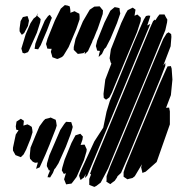

<svg xmlns="http://www.w3.org/2000/svg" viewBox="-20 -731 742 755"><path d="M280 -617 250 -546 230 -513 224 -507 211 -501 205 -499 194 -503 186 -506 184 -514 180 -527 183 -539H175L166 -540L164 -548L161 -558L167 -579L196 -651L219 -697L235 -711L246 -709L254 -706L256 -696L257 -685L256 -681L263 -683L273 -687L282 -682L292 -677L293 -666V-655ZM349 -581 343 -569V-567L326 -530L313 -518L314 -526V-527L308 -522L294 -520L286 -519L276 -529L270 -535V-546L277 -578L306 -647L333 -693L351 -705L372 -706L380 -696L385 -690L384 -676L368 -629L362 -612L361 -611ZM440 -640 414 -578 397 -545 390 -538 381 -519 368 -507 369 -515 373 -531H370L362 -532L360 -540L357 -550L362 -571L391 -643L414 -689L431 -703L442 -701L450 -699L451 -688L453 -678ZM519 -605 431 -394 420 -367 410 -348 397 -339 388 -346 387 -362 394 -418 418 -481 415 -486 411 -502 416 -537 457 -641 475 -679 482 -691 502 -701 513 -693 512 -688 509 -669 520 -674 528 -667 534 -661 533 -648ZM125 -602 94 -533 90 -526 77 -521 69 -523 64 -540 81 -596 100 -640 112 -658 122 -666 130 -680 128 -675 126 -669 134 -662 140 -656 138 -643ZM630 -612 557 -434 428 -124 405 -68 376 -13 359 0 351 4 341 0 331 -4V-16V-27L338 -45L334 -48L337 -56L345 -78L391 -189L522 -506L570 -621L582 -648L589 -654L591 -651L600 -665L607 -674H615H627L632 -664L638 -654L637 -643ZM165 -612 148 -572 140 -553 130 -537 124 -538 116 -539 117 -545 119 -559 131 -591 156 -650 169 -668 176 -673 184 -661 179 -649ZM567 -627 402 -229 338 -76 323 -40 314 -31 315 -36 317 -47 310 -33 303 -28 297 -23 294 -31 291 -40 293 -47 299 -62 351 -175 386 -229 399 -292 412 -334 506 -563 530 -619 545 -653 554 -668 563 -670 571 -669 569 -661 559 -631 571 -637ZM61 -648 70 -664 80 -666 88 -668 91 -660 94 -650 90 -629 75 -601 66 -594 61 -601 57 -608V-619ZM610 -420 487 -122 456 -51 442 -38 440 -33 431 -20 420 -12 414 -7 407 -11 398 -17 399 -22V-38L413 -76L442 -145L587 -495L622 -578L635 -599L643 -604L653 -597L654 -586L651 -549L622 -473L630 -484V-472ZM648 -242 596 -94 553 -56 540 -51 539 -56 535 -73 538 -85 510 -38 501 -31 488 -28 481 -26 466 -36V-41V-54L475 -80L495 -129L606 -397L634 -460L639 -470L652 -471L655 -461L658 -418L652 -357L633 -307L645 -308L646 -303L648 -293ZM176 -165 159 -124 136 -73 122 -67 124 -75 129 -92 118 -91 109 -95 98 -107 97 -118 100 -150 118 -194 135 -234 151 -256 158 -263 174 -267 179 -269 192 -263 199 -260 201 -251 203 -237 199 -224 177 -168ZM100 -185 83 -143 73 -124 62 -113 54 -116 41 -121 36 -130 31 -139V-150L42 -202L53 -219L44 -221L42 -234L45 -253L62 -264L74 -256L73 -247L72 -237L78 -239L88 -242L96 -238L105 -232L107 -221L108 -211ZM239 -154 210 -89 198 -70 194 -66 188 -51 180 -38 177 -33 172 -34H167L169 -42L177 -61H172L170 -66L164 -78L165 -89L174 -120L199 -178L217 -220L233 -244L240 -252L254 -251H260L262 -245L266 -232L264 -224L258 -204ZM310 -101 281 -35 266 -15 261 -9 253 -8 240 -6 236 -16 232 -26 238 -46 239 -50 231 -47 223 -61 225 -72 234 -103 261 -169 272 -190 277 -199 296 -205 306 -194 304 -181 297 -161 307 -162H313L315 -157L321 -144L320 -135Z"/></svg>

Font: Rubik Marker Hatch
Style: Regular
Weight: 400
Designer: Hubert and Fischer, NaN
Foundry: Hubert & Fischer, NaN
Version: Version 2.200